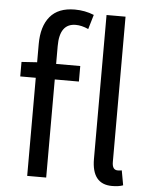

<svg xmlns="http://www.w3.org/2000/svg" viewBox="-56 -856 722 914"><g transform="rotate(5 304.5 -398.5)"><path d="M107.4 -543V-629.9Q107.4 -714.8 146.5 -761.7Q185.5 -808.6 264.6 -808.6Q313.5 -808.6 356.4 -791L335.9 -721.7Q303.7 -736.3 275.4 -736.3Q198.2 -736.3 198.2 -628.9V-543H313.5V-468.8H198.2V0H107.4V-468.8H33.2V-538.1ZM553.7 -65.4 566.4 4.9Q545.9 12.7 513.7 12.7Q417 12.7 417 -108.4V-795.9H507.8V-101.6Q507.8 -63.5 534.2 -63.5Q543.9 -63.5 553.7 -65.4Z"/></g></svg>

Font: Nasu
Style: Regular
Weight: 400
Designer: Ryoko NISHIZUKA (kana &amp; ideographs); Paul D. Hunt (Latin, Greek &amp; Cyrillic); Wenlong ZHANG (bopomofo); Sandoll C
Version: Version 2014.1215